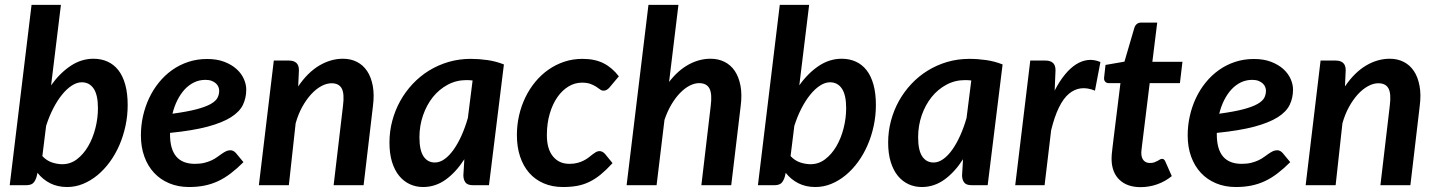

<svg xmlns="http://www.w3.org/2000/svg" viewBox="-20 -763 5920 791"><path d="M20 0H87C100.3 0 110 -2.8 116 -8.2C122 -13.8 126.8 -22.3 130.5 -34L134.5 -51C148.5 -33 165.8 -18.8 186.2 -8.2C206.8 2.2 230.2 7.5 256.5 7.5C279.2 7.5 301.1 3.2 322.2 -5.5C343.4 -14.2 363.2 -26.2 381.8 -41.5C400.2 -56.8 417.2 -75 432.5 -96C447.8 -117 460.9 -140 471.8 -165C482.6 -190 491 -216.5 497 -244.5C503 -272.5 506 -301 506 -330C506 -362.3 502.7 -390.5 496 -414.5C489.3 -438.5 479.8 -458.3 467.5 -474C455.2 -489.7 440.3 -501.4 423 -509.2C405.7 -517.1 386.3 -521 365 -521C331.7 -521 300.2 -511.2 270.8 -491.5C241.2 -471.8 214.5 -445.2 190.5 -411.5L231 -743H110ZM317 -424C338 -424 354.3 -415.2 366 -397.8C377.7 -380.2 383.5 -353.5 383.5 -317.5C383.5 -289.8 380 -262.2 373 -234.8C366 -207.2 356.1 -182.5 343.2 -160.5C330.4 -138.5 315 -120.7 297 -107C279 -93.3 259 -86.5 237 -86.5C222.7 -86.5 208.2 -89 193.5 -94C178.8 -99 165.8 -107.7 154.5 -120L170 -244.5C178 -269.8 187.6 -293.4 198.8 -315.2C209.9 -337.1 222 -356.1 235 -372.2C248 -388.4 261.5 -401.1 275.5 -410.2C289.5 -419.4 303.3 -424 317 -424Z M994.5 -394C994.5 -408.3 991.2 -423 984.5 -438C977.8 -453 967.8 -466.6 954.2 -478.8C940.8 -490.9 923.9 -500.8 903.8 -508.5C883.6 -516.2 860.2 -520 833.5 -520C805.8 -520 779.9 -516 755.8 -508C731.6 -500 709.4 -488.8 689.2 -474.5C669.1 -460.2 651 -443.2 635 -423.5C619 -403.8 605.5 -382.3 594.5 -359C583.5 -335.7 575.1 -311 569.2 -285C563.4 -259 560.5 -232.5 560.5 -205.5C560.5 -173.2 565.2 -143.9 574.8 -117.8C584.2 -91.6 597.7 -69.2 615 -50.8C632.3 -32.2 653.2 -17.9 677.5 -7.8C701.8 2.4 729 7.5 759 7.5C782 7.5 803.3 5.5 823 1.5C842.7 -2.5 861.3 -8.7 879 -17C896.7 -25.3 914 -36 931 -49C948 -62 965.3 -77.3 983 -95L951.5 -133C948.5 -136.3 945.1 -139 941.2 -141C937.4 -143 933.5 -144 929.5 -144C922.8 -144 916.7 -142.6 911 -139.8C905.3 -136.9 899.6 -133.5 893.8 -129.5C887.9 -125.5 881.6 -121 874.8 -116C867.9 -111 860.2 -106.5 851.8 -102.5C843.2 -98.5 833.3 -95.1 822 -92.2C810.7 -89.4 797.7 -88 783 -88C714.7 -88 680.5 -128.3 680.5 -209V-215.5C743.2 -221.8 794.8 -230.4 835.2 -241.2C875.8 -252.1 907.8 -265 931.5 -280C955.2 -295 971.6 -312 980.8 -331C989.9 -350 994.5 -371 994.5 -394ZM826.5 -434C836.5 -434 845.1 -432.6 852.2 -429.8C859.4 -426.9 865.2 -423.4 869.8 -419.2C874.2 -415.1 877.6 -410.3 879.8 -405C881.9 -399.7 883 -394.5 883 -389.5C883 -379.2 880.8 -369.5 876.2 -360.5C871.8 -351.5 862.6 -343 848.8 -335C834.9 -327 815.4 -319.7 790.2 -313C765.1 -306.3 731.8 -300.2 690.5 -294.5C695.5 -314.8 702.3 -333.6 711 -350.8C719.7 -367.9 729.8 -382.7 741.2 -395C752.8 -407.3 765.7 -416.9 780 -423.8C794.3 -430.6 809.8 -434 826.5 -434Z M1046.5 0H1170L1198 -255C1205 -280 1214.1 -302.6 1225.2 -322.8C1236.4 -342.9 1248.7 -360.2 1262 -374.8C1275.3 -389.2 1289.2 -400.4 1303.8 -408.2C1318.2 -416.1 1332.3 -420 1346 -420C1366.3 -420 1380.3 -412.8 1388 -398.2C1395.7 -383.8 1397.3 -359.8 1393 -326.5L1354.5 0H1478L1516.5 -326.5C1520.5 -357.5 1520.2 -385.1 1515.8 -409.2C1511.2 -433.4 1503.5 -453.8 1492.5 -470.2C1481.5 -486.8 1467.5 -499.3 1450.5 -508C1433.5 -516.7 1414.3 -521 1393 -521C1359.3 -521 1326.7 -511.6 1295 -492.8C1263.3 -473.9 1234.5 -445.3 1208.5 -407L1211.5 -473.5C1211.5 -487.5 1207.9 -497.7 1200.8 -504C1193.6 -510.3 1183.5 -513.5 1170.5 -513.5H1108Z M1994.5 0 2056 -497.5C2034 -506.2 2011.4 -512.2 1988.2 -515.5C1965.1 -518.8 1942 -520.5 1919 -520.5C1887 -520.5 1856.6 -516.2 1827.8 -507.8C1798.9 -499.2 1772.1 -487.3 1747.2 -472C1722.4 -456.7 1700 -438.3 1680 -417C1660 -395.7 1642.9 -372.2 1628.8 -346.8C1614.6 -321.2 1603.7 -294 1596 -265C1588.3 -236 1584.5 -206.2 1584.5 -175.5C1584.5 -144.8 1588.1 -118.1 1595.2 -95.2C1602.4 -72.4 1612.2 -53.4 1624.8 -38.2C1637.2 -23.1 1651.9 -11.7 1668.8 -4C1685.6 3.7 1703.7 7.5 1723 7.5C1757 7.5 1788.2 -2.8 1816.5 -23.2C1844.8 -43.7 1870.3 -71.7 1893 -107L1889 -41C1889 -29.3 1891.8 -19.6 1897.2 -11.8C1902.8 -3.9 1913.3 0 1929 0ZM1771.5 -93.5C1751.8 -93.5 1736.3 -101.8 1725 -118.5C1713.7 -135.2 1708 -161.5 1708 -197.5C1708 -229.2 1712.9 -259.2 1722.8 -287.8C1732.6 -316.2 1746.1 -341.2 1763.2 -362.8C1780.4 -384.2 1800.8 -401.3 1824.5 -414C1848.2 -426.7 1873.8 -433 1901.5 -433C1909.5 -433 1918 -432.5 1927 -431.5L1907.5 -277C1900.2 -251.3 1891.5 -227.3 1881.5 -205C1871.5 -182.7 1860.7 -163.2 1849 -146.8C1837.3 -130.2 1824.9 -117.2 1811.8 -107.8C1798.6 -98.2 1785.2 -93.5 1771.5 -93.5Z M2503.5 -91 2472.5 -129C2469.5 -132.3 2466.1 -135.1 2462.2 -137.2C2458.4 -139.4 2454.3 -140.5 2450 -140.5C2444.7 -140.5 2439.8 -139.2 2435.2 -136.5C2430.8 -133.8 2426 -130.6 2421 -126.8C2416 -122.9 2410.7 -118.8 2405 -114.2C2399.3 -109.8 2392.8 -105.6 2385.2 -101.8C2377.8 -97.9 2369.2 -94.7 2359.5 -92C2349.8 -89.3 2338.7 -88 2326 -88C2297.3 -88 2274.7 -98.2 2258 -118.8C2241.3 -139.2 2233 -168.3 2233 -206C2233 -238.3 2236.9 -267.8 2244.8 -294.5C2252.6 -321.2 2263.2 -344 2276.5 -363C2289.8 -382 2305.2 -396.7 2322.5 -407C2339.8 -417.3 2358 -422.5 2377 -422.5C2391.7 -422.5 2403.6 -420.8 2412.8 -417.2C2421.9 -413.8 2429.6 -410 2435.8 -406C2441.9 -402 2447.2 -398.2 2451.8 -394.8C2456.2 -391.2 2461.3 -389.5 2467 -389.5C2471.7 -389.5 2476 -390.8 2480 -393.2C2484 -395.8 2487.3 -398.5 2490 -401.5L2529.5 -448.5C2511.2 -472.5 2490.1 -490.5 2466.2 -502.5C2442.4 -514.5 2413.5 -520.5 2379.5 -520.5C2353.2 -520.5 2328.3 -516.6 2304.8 -508.8C2281.2 -500.9 2259.5 -490 2239.5 -476C2219.5 -462 2201.5 -445.3 2185.5 -426C2169.5 -406.7 2155.8 -385.3 2144.5 -362C2133.2 -338.7 2124.5 -313.8 2118.5 -287.5C2112.5 -261.2 2109.5 -234.2 2109.5 -206.5C2109.5 -174.2 2113.8 -144.8 2122.5 -118.5C2131.2 -92.2 2143.7 -69.7 2160 -51C2176.3 -32.3 2196.2 -17.9 2219.8 -7.8C2243.2 2.4 2269.8 7.5 2299.5 7.5C2320.5 7.5 2339.8 5.9 2357.2 2.8C2374.8 -0.4 2391.5 -5.8 2407.5 -13.5C2423.5 -21.2 2439.2 -31.3 2454.8 -44C2470.2 -56.7 2486.5 -72.3 2503.5 -91Z M2561.5 0H2685L2717.5 -269C2725.2 -292 2734.5 -312.8 2745.5 -331.5C2756.5 -350.2 2768.3 -366.1 2781 -379.2C2793.7 -392.4 2806.8 -402.6 2820.5 -409.8C2834.2 -416.9 2847.3 -420.5 2860 -420.5C2880.7 -420.5 2894.9 -413.2 2902.8 -398.5C2910.6 -383.8 2912.3 -359.8 2908 -326.5L2869.5 0H2992.5L3031.5 -326.5C3035.5 -357.5 3035.2 -385.1 3030.8 -409.2C3026.2 -433.4 3018.5 -453.8 3007.5 -470.2C2996.5 -486.8 2982.4 -499.3 2965.2 -508C2948.1 -516.7 2928.7 -521 2907 -521C2876.7 -521 2846.9 -513.2 2817.8 -497.5C2788.6 -481.8 2761.5 -457.8 2736.5 -425.5L2775 -743H2651.5Z M3102.5 0H3169.5C3182.8 0 3192.5 -2.8 3198.5 -8.2C3204.5 -13.8 3209.3 -22.3 3213 -34L3217 -51C3231 -33 3248.2 -18.8 3268.8 -8.2C3289.2 2.2 3312.7 7.5 3339 7.5C3361.7 7.5 3383.6 3.2 3404.8 -5.5C3425.9 -14.2 3445.8 -26.2 3464.2 -41.5C3482.8 -56.8 3499.7 -75 3515 -96C3530.3 -117 3543.4 -140 3554.2 -165C3565.1 -190 3573.5 -216.5 3579.5 -244.5C3585.5 -272.5 3588.5 -301 3588.5 -330C3588.5 -362.3 3585.2 -390.5 3578.5 -414.5C3571.8 -438.5 3562.3 -458.3 3550 -474C3537.7 -489.7 3522.8 -501.4 3505.5 -509.2C3488.2 -517.1 3468.8 -521 3447.5 -521C3414.2 -521 3382.8 -511.2 3353.2 -491.5C3323.8 -471.8 3297 -445.2 3273 -411.5L3313.5 -743H3192.5ZM3399.5 -424C3420.5 -424 3436.8 -415.2 3448.5 -397.8C3460.2 -380.2 3466 -353.5 3466 -317.5C3466 -289.8 3462.5 -262.2 3455.5 -234.8C3448.5 -207.2 3438.6 -182.5 3425.8 -160.5C3412.9 -138.5 3397.5 -120.7 3379.5 -107C3361.5 -93.3 3341.5 -86.5 3319.5 -86.5C3305.2 -86.5 3290.7 -89 3276 -94C3261.3 -99 3248.3 -107.7 3237 -120L3252.5 -244.5C3260.5 -269.8 3270.1 -293.4 3281.2 -315.2C3292.4 -337.1 3304.5 -356.1 3317.5 -372.2C3330.5 -388.4 3344 -401.1 3358 -410.2C3372 -419.4 3385.8 -424 3399.5 -424Z M4049 0 4110.5 -497.5C4088.5 -506.2 4065.9 -512.2 4042.8 -515.5C4019.6 -518.8 3996.5 -520.5 3973.5 -520.5C3941.5 -520.5 3911.1 -516.2 3882.2 -507.8C3853.4 -499.2 3826.6 -487.3 3801.8 -472C3776.9 -456.7 3754.5 -438.3 3734.5 -417C3714.5 -395.7 3697.4 -372.2 3683.2 -346.8C3669.1 -321.2 3658.2 -294 3650.5 -265C3642.8 -236 3639 -206.2 3639 -175.5C3639 -144.8 3642.6 -118.1 3649.8 -95.2C3656.9 -72.4 3666.8 -53.4 3679.2 -38.2C3691.8 -23.1 3706.4 -11.7 3723.2 -4C3740.1 3.7 3758.2 7.5 3777.5 7.5C3811.5 7.5 3842.7 -2.8 3871 -23.2C3899.3 -43.7 3924.8 -71.7 3947.5 -107L3943.5 -41C3943.5 -29.3 3946.2 -19.6 3951.8 -11.8C3957.2 -3.9 3967.8 0 3983.5 0ZM3826 -93.5C3806.3 -93.5 3790.8 -101.8 3779.5 -118.5C3768.2 -135.2 3762.5 -161.5 3762.5 -197.5C3762.5 -229.2 3767.4 -259.2 3777.2 -287.8C3787.1 -316.2 3800.6 -341.2 3817.8 -362.8C3834.9 -384.2 3855.3 -401.3 3879 -414C3902.7 -426.7 3928.3 -433 3956 -433C3964 -433 3972.5 -432.5 3981.5 -431.5L3962 -277C3954.7 -251.3 3946 -227.3 3936 -205C3926 -182.7 3915.2 -163.2 3903.5 -146.8C3891.8 -130.2 3879.4 -117.2 3866.2 -107.8C3853.1 -98.2 3839.7 -93.5 3826 -93.5Z M4162.5 0H4283.5L4310.5 -226.5C4328.8 -301.2 4353.2 -351.2 4383.8 -376.8C4414.2 -402.2 4450 -406.5 4491 -389.5L4513.5 -507.5C4496.2 -514.8 4479.1 -517.6 4462.2 -515.8C4445.4 -513.9 4429 -507.9 4413 -497.8C4397 -487.6 4381.6 -473.4 4366.8 -455.2C4351.9 -437.1 4338 -415.3 4325 -390L4328.5 -473.5C4328.5 -487.5 4324.9 -497.7 4317.8 -504C4310.6 -510.3 4300.5 -513.5 4287.5 -513.5H4224.5Z M4559.5 -104.5C4560.5 -68.8 4571.6 -41.2 4592.8 -21.5C4613.9 -1.8 4642.7 8 4679 8C4702 8 4724.6 4.2 4746.8 -3.5C4768.9 -11.2 4789.2 -22.5 4807.5 -37.5L4781 -97.5C4779.3 -101.2 4777.5 -103.9 4775.5 -105.8C4773.5 -107.6 4770.7 -108.5 4767 -108.5C4764.3 -108.5 4761.5 -107.6 4758.5 -105.8C4755.5 -103.9 4752.2 -102 4748.5 -100C4744.8 -98 4740.5 -96.1 4735.5 -94.2C4730.5 -92.4 4724.5 -91.5 4717.5 -91.5C4706.2 -91.5 4697.4 -95.2 4691.2 -102.5C4685.1 -109.8 4682 -119.8 4682 -132.5V-136.2C4682 -138.1 4682.2 -141.2 4682.8 -145.8C4683.2 -150.2 4684 -156.5 4685 -164.5C4686 -172.5 4687.3 -183.3 4689 -197L4716.5 -420.5H4841L4851.5 -508.5H4727.5L4747.5 -670H4681.5C4674.5 -670 4668.7 -668.2 4664 -664.5C4659.3 -660.8 4655.8 -655.7 4653.5 -649L4612.5 -509L4534.5 -495.5L4529 -446.5C4527.7 -437.8 4528.9 -431.3 4532.8 -427C4536.6 -422.7 4541.5 -420.5 4547.5 -420.5H4596L4567.5 -190.5C4565.5 -174.5 4563.9 -161.4 4562.8 -151.2C4561.6 -141.1 4560.8 -132.9 4560.2 -126.8C4559.8 -120.6 4559.5 -115.9 4559.5 -112.8Z M5307 -394C5307 -408.3 5303.7 -423 5297 -438C5290.3 -453 5280.2 -466.6 5266.8 -478.8C5253.2 -490.9 5236.4 -500.8 5216.2 -508.5C5196.1 -516.2 5172.7 -520 5146 -520C5118.3 -520 5092.4 -516 5068.2 -508C5044.1 -500 5021.9 -488.8 5001.8 -474.5C4981.6 -460.2 4963.5 -443.2 4947.5 -423.5C4931.5 -403.8 4918 -382.3 4907 -359C4896 -335.7 4887.6 -311 4881.8 -285C4875.9 -259 4873 -232.5 4873 -205.5C4873 -173.2 4877.8 -143.9 4887.2 -117.8C4896.8 -91.6 4910.2 -69.2 4927.5 -50.8C4944.8 -32.2 4965.7 -17.9 4990 -7.8C5014.3 2.4 5041.5 7.5 5071.5 7.5C5094.5 7.5 5115.8 5.5 5135.5 1.5C5155.2 -2.5 5173.8 -8.7 5191.5 -17C5209.2 -25.3 5226.5 -36 5243.5 -49C5260.5 -62 5277.8 -77.3 5295.5 -95L5264 -133C5261 -136.3 5257.6 -139 5253.8 -141C5249.9 -143 5246 -144 5242 -144C5235.3 -144 5229.2 -142.6 5223.5 -139.8C5217.8 -136.9 5212.1 -133.5 5206.2 -129.5C5200.4 -125.5 5194.1 -121 5187.2 -116C5180.4 -111 5172.8 -106.5 5164.2 -102.5C5155.8 -98.5 5145.8 -95.1 5134.5 -92.2C5123.2 -89.4 5110.2 -88 5095.5 -88C5027.2 -88 4993 -128.3 4993 -209V-215.5C5055.7 -221.8 5107.2 -230.4 5147.8 -241.2C5188.2 -252.1 5220.3 -265 5244 -280C5267.7 -295 5284.1 -312 5293.2 -331C5302.4 -350 5307 -371 5307 -394ZM5139 -434C5149 -434 5157.6 -432.6 5164.8 -429.8C5171.9 -426.9 5177.8 -423.4 5182.2 -419.2C5186.8 -415.1 5190.1 -410.3 5192.2 -405C5194.4 -399.7 5195.5 -394.5 5195.5 -389.5C5195.5 -379.2 5193.2 -369.5 5188.8 -360.5C5184.2 -351.5 5175.1 -343 5161.2 -335C5147.4 -327 5127.9 -319.7 5102.8 -313C5077.6 -306.3 5044.3 -300.2 5003 -294.5C5008 -314.8 5014.8 -333.6 5023.5 -350.8C5032.2 -367.9 5042.2 -382.7 5053.8 -395C5065.2 -407.3 5078.2 -416.9 5092.5 -423.8C5106.8 -430.6 5122.3 -434 5139 -434Z M5359 0H5482.5L5510.5 -255C5517.5 -280 5526.6 -302.6 5537.8 -322.8C5548.9 -342.9 5561.2 -360.2 5574.5 -374.8C5587.8 -389.2 5601.8 -400.4 5616.2 -408.2C5630.8 -416.1 5644.8 -420 5658.5 -420C5678.8 -420 5692.8 -412.8 5700.5 -398.2C5708.2 -383.8 5709.8 -359.8 5705.5 -326.5L5667 0H5790.5L5829 -326.5C5833 -357.5 5832.8 -385.1 5828.2 -409.2C5823.8 -433.4 5816 -453.8 5805 -470.2C5794 -486.8 5780 -499.3 5763 -508C5746 -516.7 5726.8 -521 5705.5 -521C5671.8 -521 5639.2 -511.6 5607.5 -492.8C5575.8 -473.9 5547 -445.3 5521 -407L5524 -473.5C5524 -487.5 5520.4 -497.7 5513.2 -504C5506.1 -510.3 5496 -513.5 5483 -513.5H5420.5Z"/></svg>

Font: Lato
Style: Bold Italic
Weight: 700
Italic angle: -7°
Designer: Lukasz Dziedzic
Foundry: tyPoland Lukasz Dziedzic
Version: Version 2.007; 2014-02-27